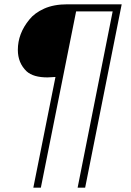

<svg xmlns="http://www.w3.org/2000/svg" viewBox="-20 -762 610 893"><path d="M376 111H341L504 -709H334L170 111H135L238 -404L201 -402Q135 -402 104 -430Q63 -469 63 -530Q63 -606 116.5 -671Q140.5 -701.5 185.2 -721.8Q230 -742 294 -742H546Z"/></svg>

Font: Argentum Sans ExtraLight
Style: Italic
Weight: 200
Italic angle: -11°
Designer: Julieta Ulanovsky (font), Cristiano Sobral (main changes and remaster)
Foundry: Julieta Ulanovsky (font), Cristiano Sobral (main changes and remaster)
Version: Version 2.007;June 15, 2022;FontCreator 14.0.0.2814 64-bit; 